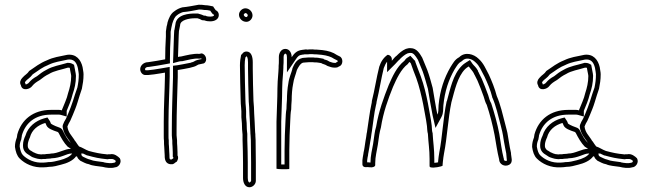

<svg xmlns="http://www.w3.org/2000/svg" viewBox="-20 -711 2749 809"><path d="M43 -92C46 -72 51 -55 63 -43C85 -21 121 -3 165 -6C172 -6 180 -7 187 -8C205 -8 222 -13 237 -17C262 -23 288 -34 301 -53C302 -52 303 -51 305 -51C307 -44 312 -39 318 -34C329 -29 341 -21 355 -19C369 -12 393 -11 412 -8C427 -4 449 -1 465 -6C479 -6 495 -26 485 -44C477 -52 462 -65 444 -61H436C433 -60 430 -60 428 -61L410 -63L392 -66C381 -68 365 -72 354 -75C340 -80 326 -90 313 -94C308 -101 303 -107 299 -114C296 -117 294 -120 292 -124C281 -141 267 -153 264 -178C267 -186 271 -194 276 -202C284 -220 290 -234 297 -252C304 -269 310 -291 316 -310L325 -337C329 -358 332 -374 332 -398C332 -408 329 -418 328 -428C321 -459 301 -485 263 -480C230 -473 205 -470 178 -457C148 -445 128 -429 103 -412C95 -399 85 -396 74 -383C67 -376 61 -363 68 -352C73 -325 107 -335 116 -349C125 -360 133 -365 148 -374C159 -383 173 -393 186 -399C208 -413 238 -417 266 -426H269C270 -426 272 -426 274 -425L276 -413L279 -398L280 -391C280 -364 274 -340 267 -319C262 -295 249 -269 241 -248V-246C237 -247 233 -248 229 -248H195C119 -248 70 -206 53 -145C52 -141 52 -136 51 -132C46 -118 43 -108 43 -92ZM63 -93C63 -106 65 -112 70 -125V-126V-127C72 -134 72 -140 72 -140C87 -193 128 -228 195 -228H229C230 -228 232 -228 236 -227L261 -220V-244C269 -264 280 -288 286 -314C294 -337 300 -361 300 -391V-392L299 -401L296 -417L292 -438L283 -443C276 -446 270 -446 269 -446H263L260 -445C235 -437 203 -433 176 -417C160 -409 147 -399 136 -390C120 -381 112 -375 101 -362L100 -361L99 -360C98 -359 91 -355 88 -355V-356L87 -359L85 -363C85 -364 86 -367 88 -369H89V-370C96 -378 106 -382 118 -398C143 -415 159 -428 185 -438L186 -439H187C210 -450 234 -453 266 -460C290 -463 302 -450 308 -425C310 -411 312 -404 312 -398C312 -376 310 -362 306 -342L297 -316C291 -296 284 -275 278 -259C271 -241 266 -228 258 -211C252 -201 248 -194 245 -185L244 -180V-176C248 -145 267 -127 275 -114C277 -110 281 -104 283 -102C288 -94 293 -88 297 -82L284 -64C276 -52 256 -42 232 -36C216 -32 201 -28 187 -28H186H184C177 -27 170 -26 165 -26H164C126 -23 95 -39 77 -57C70 -64 66 -76 63 -93ZM77 -96C77 -75 91 -64 102 -58C108 -54 115 -49 119 -48C120 -48 127 -45 128 -45C134 -43 142 -41 146 -41C153 -40 158 -40 161 -41H171L177 -42L193 -43L197 -44C236 -45 262 -64 279 -64H351L289 -101C286 -103 283 -106 278 -109C265 -122 254 -141 245 -160C241 -168 237 -170 237 -170L234 -172L229 -174C206 -182 195 -189 194 -191C193 -193 193 -197 188 -204L180 -216L165 -212C130 -202 98 -177 87 -139C82 -129 77 -115 77 -101ZM97 -96V-101C97 -110 102 -124 106 -132C114 -164 140 -184 171 -193C173 -190 174 -186 176 -182C182 -169 202 -162 223 -155C224 -154 226 -153 227 -151C237 -131 250 -108 265 -93C270 -90 274 -87 279 -84C252 -84 225 -64 195 -64L190 -63L175 -62L169 -61H159C155 -60 152 -60 148 -61C143 -61 138 -62 134 -64C132 -64 130 -65 129 -66C123 -68 117 -71 112 -75C105 -78 97 -85 97 -96ZM308 -75C311 -74 312 -73 316 -71H311ZM321 -69C329 -65 337 -60 347 -56H348H349C361 -53 377 -48 389 -46L407 -43L423 -41C434 -39 435 -40 439 -41H446H448C453 -42 461 -40 468 -33C468 -31 466 -27 464 -26H462L459 -25C450 -22 430 -24 417 -27L416 -28H415C394 -31 372 -33 364 -37L361 -38L358 -39C351 -40 340 -46 329 -51C325 -55 324 -55 324 -56Z M571 -423C569 -409 580 -393 595 -395H605C625 -397 634 -398 657 -402L675 -405V-389C674 -326 670 -263 670 -198V-139C670 -131 670 -124 671 -117C671 -108 671 -100 672 -92C672 -86 673 -80 673 -73C673 -66 674 -61 674 -56V-53C674 -34 681 -21 698 -19H707C715 -21 718 -27 725 -30C730 -39 733 -47 728 -56V-69C728 -76 727 -85 727 -94C726 -103 726 -111 726 -120L725 -130L724 -141V-169C724 -242 727 -315 729 -386V-416C746 -418 762 -422 779 -425L790 -428C800 -430 808 -434 816 -439C823 -441 832 -442 839 -444C857 -454 848 -484 829 -486L820 -484C794 -486 766 -478 743 -473C738 -473 734 -472 730 -471C731 -501 732 -532 733 -562C733 -568 734 -574 734 -580C736 -588 737 -597 739 -605C739 -627 778 -634 800 -634H812C819 -632 825 -630 831 -626C835 -626 839 -625 842 -625C849 -622 857 -621 866 -621C885 -621 902 -630 902 -648C902 -657 897 -665 889 -668C885 -673 882 -678 878 -684C867 -686 857 -689 845 -689C835 -691 826 -691 817 -691C795 -687 770 -682 748 -680C736 -677 724 -671 714 -663C699 -653 691 -634 686 -617C685 -611 684 -605 682 -599L679 -578V-557C677 -525 676 -493 676 -461C654 -457 627 -452 604 -449C587 -449 573 -437 571 -423ZM591 -420C591 -423 596 -429 604 -429H605H607C631 -432 658 -437 680 -441L696 -444V-461C696 -493 697 -524 699 -556V-577L702 -594C704 -602 705 -607 706 -612C711 -628 717 -641 725 -646L726 -647C733 -653 744 -658 751 -660C774 -662 800 -667 819 -671C827 -671 834 -670 841 -669H843H845C851 -669 858 -668 866 -666C868 -662 870 -660 873 -656L877 -651L882 -649V-648C882 -646 881 -641 866 -641C858 -641 853 -642 850 -643L846 -645H842C842 -645 838 -646 837 -646C830 -650 823 -651 817 -653L815 -654H800C781 -654 723 -652 719 -608C717 -599 716 -591 715 -585L714 -582V-580C714 -576 713 -569 713 -562C712 -533 711 -502 710 -472L709 -445L735 -452C739 -453 741 -453 743 -453H745H747C771 -458 797 -466 818 -464H821L828 -465C829 -464 829 -463 829 -462C823 -461 818 -460 811 -458L808 -457L805 -456C798 -452 793 -449 786 -448L785 -447L775 -445C757 -442 742 -438 727 -436L709 -434V-386C707 -314 704 -243 704 -169V-140L705 -128L706 -119C706 -111 706 -100 707 -93C707 -83 708 -74 708 -69V-51L711 -46C711 -46 710 -45 710 -44C705 -40 704 -40 703 -39H699C696 -40 694 -39 694 -53V-56C694 -64 693 -68 693 -73C693 -82 692 -88 692 -92V-93V-94C691 -100 691 -108 691 -117V-118V-120C690 -125 690 -131 690 -139V-198C690 -262 694 -325 695 -389V-429L654 -422C632 -418 622 -417 604 -415H594H593C592 -416 591 -419 591 -420Z M987 -649C987 -633 1001 -619 1018 -619C1032 -619 1044 -632 1044 -646C1044 -662 1030 -676 1014 -676C1000 -676 987 -663 987 -649ZM991 -436C991 -388 993 -340 994 -292C994 -280 995 -268 996 -257L997 -242V-217C999 -201 1000 -182 1000 -166C1001 -159 1001 -151 1002 -144V-121C1003 -89 1004 -57 1004 -26V39C1004 58 1012 78 1031 78C1045 78 1058 65 1058 51V-26C1058 -58 1057 -90 1057 -121L1056 -138C1056 -143 1056 -149 1055 -154C1055 -166 1053 -184 1053 -197C1052 -209 1052 -221 1051 -233C1051 -241 1050 -250 1050 -260C1049 -268 1049 -277 1048 -286C1047 -331 1045 -377 1045 -422V-448C1045 -470 1040 -494 1018 -494C1010 -494 1003 -489 1000 -483C999 -482 997 -481 996 -480C993 -466 991 -451 991 -436ZM1007 -649C1007 -651 1012 -656 1014 -656C1019 -656 1024 -651 1024 -646C1024 -643 1020 -639 1018 -639C1012 -639 1007 -645 1007 -649ZM1011 -436C1011 -447 1012 -460 1014 -469L1016 -471L1018 -474C1019 -474 1025 -472 1025 -448V-422C1025 -376 1027 -331 1028 -286V-285V-284C1029 -277 1029 -268 1030 -259C1030 -248 1031 -239 1031 -233V-232V-231C1032 -221 1032 -207 1033 -196C1033 -181 1035 -164 1035 -154V-152V-150C1035 -148 1036 -143 1036 -138V-137L1037 -120C1037 -88 1038 -58 1038 -26V51C1038 53 1033 58 1031 58C1030 58 1024 56 1024 39V-26C1024 -57 1023 -90 1022 -121V-145V-147C1021 -152 1021 -159 1020 -167C1020 -184 1019 -202 1017 -218V-243L1016 -259C1015 -271 1014 -280 1014 -292C1013 -341 1011 -388 1011 -436Z M1145 0C1149 1 1158 2 1170 2H1176C1190 2 1199 2 1199 0V-78C1199 -120 1201 -162 1203 -203C1204 -220 1204 -236 1207 -250C1207 -262 1208 -275 1209 -289C1209 -311 1211 -338 1215 -357C1218 -380 1226 -396 1231 -416C1236 -426 1245 -444 1257 -447C1261 -447 1265 -448 1269 -448C1273 -448 1278 -449 1283 -449H1297C1303 -448 1308 -448 1314 -448C1317 -448 1320 -447 1322 -447C1326 -446 1330 -446 1334 -445L1337 -443C1341 -442 1346 -440 1351 -438L1360 -433C1370 -429 1380 -426 1390 -426C1398 -426 1404 -427 1408 -431C1426 -435 1428 -467 1410 -474L1400 -479C1383 -491 1363 -497 1338 -500C1330 -501 1322 -501 1314 -502C1308 -502 1303 -502 1297 -503C1289 -503 1281 -503 1274 -502C1273 -502 1271 -503 1270 -503C1264 -502 1259 -502 1254 -501C1230 -498 1220 -486 1209 -470C1209 -488 1200 -505 1182 -505C1165 -505 1155 -488 1155 -471V-456C1155 -449 1155 -441 1154 -433V-426C1154 -420 1153 -414 1153 -408C1152 -395 1151 -382 1150 -368C1150 -359 1149 -349 1149 -339C1149 -294 1146 -245 1145 -198ZM1165 -18V-198C1166 -244 1169 -293 1169 -339C1169 -347 1170 -358 1170 -367C1171 -381 1172 -393 1173 -406V-407V-408C1173 -412 1174 -418 1174 -426V-432C1175 -444 1175 -449 1175 -456V-471C1175 -482 1181 -485 1182 -485C1184 -485 1189 -484 1189 -470V-406L1225 -459C1235 -474 1239 -479 1256 -481H1257H1258C1260 -481 1258 -481 1263 -482H1275H1277C1281 -483 1289 -483 1295 -483C1303 -482 1308 -482 1313 -482C1324 -481 1329 -481 1336 -480C1359 -477 1375 -472 1388 -463L1390 -462L1402 -456C1403 -455 1403 -452 1402 -450L1398 -449L1395 -446H1390C1384 -446 1377 -448 1369 -451L1360 -456L1358 -457C1354 -458 1348 -460 1345 -461L1342 -464H1339C1332 -466 1328 -466 1327 -466L1324 -467H1323C1322 -467 1319 -468 1314 -468C1308 -468 1304 -468 1300 -469H1299H1283C1275 -469 1270 -468 1269 -468C1262 -468 1258 -467 1257 -467H1255L1252 -466C1226 -460 1217 -433 1213 -425L1212 -423V-421C1208 -404 1198 -385 1195 -360C1191 -339 1189 -312 1189 -290C1188 -276 1187 -264 1187 -252C1184 -236 1184 -220 1183 -204C1181 -163 1179 -121 1179 -78V-18H1176H1170Z M1507 -18C1507 -13 1511 -8 1517 -7C1519 -7 1524 -6 1529 -7C1535 -6 1541 -6 1547 -6C1556 -7 1561 -11 1561 -15V-24C1561 -51 1568 -75 1572 -101L1578 -143C1580 -154 1582 -164 1585 -174C1595 -238 1615 -293 1636 -345C1651 -379 1670 -420 1698 -441C1701 -445 1703 -448 1706 -450C1707 -449 1709 -446 1711 -444C1718 -422 1724 -409 1734 -382C1746 -349 1756 -307 1763 -272C1768 -242 1775 -212 1779 -180C1780 -170 1780 -157 1783 -147C1785 -108 1790 -82 1790 -41V-12C1790 -8 1792 -6 1795 -6C1806 -2 1841 -9 1845 -13V-18C1845 -21 1846 -25 1846 -29C1847 -41 1849 -53 1851 -65C1864 -130 1868 -213 1882 -280C1896 -331 1908 -388 1940 -420C1946 -426 1949 -427 1955 -431C1962 -421 1970 -414 1976 -403C1977 -400 1978 -398 1980 -395L1992 -371C2000 -352 2011 -325 2018 -304C2022 -291 2025 -279 2031 -269C2044 -230 2056 -184 2064 -142C2070 -108 2075 -72 2083 -40C2083 -19 2106 -6 2126 -17C2144 -28 2133 -49 2133 -67C2129 -85 2127 -96 2124 -115L2120 -139C2118 -156 2113 -169 2109 -187C2098 -229 2089 -270 2073 -307C2065 -338 2052 -370 2040 -396C2026 -422 2018 -444 1997 -463C1976 -484 1939 -494 1915 -470C1896 -460 1889 -445 1878 -428C1852 -383 1834 -332 1828 -268C1827 -250 1828 -237 1823 -228C1816 -261 1810 -301 1803 -341C1796 -367 1789 -393 1780 -417C1772 -437 1765 -454 1759 -468C1749 -485 1736 -508 1711 -508C1704 -509 1697 -507 1690 -505C1674 -498 1663 -488 1651 -476C1642 -470 1638 -462 1631 -455V-462C1631 -471 1623 -480 1613 -480C1597 -469 1585 -452 1578 -430C1566 -383 1559 -333 1547 -286C1547 -281 1546 -276 1545 -272C1537 -236 1533 -197 1527 -160C1527 -157 1526 -153 1525 -149C1524 -139 1522 -128 1520 -117C1517 -99 1516 -85 1512 -69C1512 -66 1511 -64 1511 -62C1509 -52 1508 -44 1507 -36ZM1527 -27V-35C1528 -44 1529 -49 1531 -58V-60V-61C1532 -65 1532 -66 1532 -66C1536 -84 1537 -98 1540 -114C1542 -124 1544 -136 1545 -146C1546 -151 1547 -156 1547 -158C1553 -197 1556 -233 1564 -267C1565 -270 1567 -279 1567 -283C1579 -332 1586 -380 1597 -424C1601 -435 1606 -445 1611 -451V-407L1645 -441C1655 -451 1658 -456 1662 -459L1664 -460L1665 -462C1676 -473 1686 -481 1697 -486C1704 -488 1706 -488 1708 -488H1710H1711C1722 -488 1730 -477 1741 -459C1747 -445 1753 -429 1761 -410C1769 -388 1776 -361 1783 -337C1790 -297 1796 -258 1803 -224L1815 -172L1840 -218C1849 -235 1847 -251 1848 -266C1854 -328 1871 -376 1895 -418C1908 -438 1911 -445 1924 -452L1927 -454L1929 -456C1942 -469 1966 -466 1983 -449L1984 -448C2001 -433 2007 -414 2022 -387C2034 -361 2047 -331 2054 -302V-300L2055 -299C2070 -265 2079 -224 2090 -182C2095 -161 2098 -151 2100 -137V-136L2104 -112C2107 -94 2110 -81 2113 -65C2114 -48 2116 -36 2116 -34C2114 -33 2113 -33 2111 -33C2106 -33 2103 -36 2103 -40V-42L2102 -45C2094 -76 2090 -111 2084 -146C2076 -189 2063 -235 2050 -275L2049 -277L2048 -279C2044 -286 2041 -296 2037 -310C2029 -333 2018 -360 2010 -379L1997 -405V-406C1996 -408 1996 -407 1995 -409L1994 -411V-413C1986 -428 1976 -435 1971 -442L1960 -458L1944 -448C1940 -445 1934 -442 1926 -434C1888 -396 1877 -335 1863 -285L1862 -284C1847 -215 1844 -133 1831 -69C1829 -56 1827 -44 1826 -31V-30V-29V-27C1820 -26 1815 -25 1810 -25V-41C1810 -84 1805 -111 1803 -148V-150L1802 -153C1800 -159 1800 -170 1799 -182C1795 -216 1788 -246 1783 -276C1776 -312 1766 -354 1753 -389C1743 -417 1737 -429 1730 -450L1729 -455L1725 -458C1724 -459 1724 -460 1720 -464L1709 -476L1695 -467C1689 -463 1686 -457 1684 -455C1651 -429 1633 -387 1618 -353C1597 -300 1576 -244 1565 -178C1561 -165 1560 -158 1558 -146L1552 -104C1548 -81 1541 -54 1541 -26C1537 -26 1535 -27 1532 -27H1529Z M2222 -92C2225 -72 2230 -55 2242 -43C2264 -21 2300 -3 2344 -6C2351 -6 2359 -7 2366 -8C2384 -8 2401 -13 2416 -17C2441 -23 2467 -34 2480 -53C2481 -52 2482 -51 2484 -51C2486 -44 2491 -39 2497 -34C2508 -29 2520 -21 2534 -19C2548 -12 2572 -11 2591 -8C2606 -4 2628 -1 2644 -6C2658 -6 2674 -26 2664 -44C2656 -52 2641 -65 2623 -61H2615C2612 -60 2609 -60 2607 -61L2589 -63L2571 -66C2560 -68 2544 -72 2533 -75C2519 -80 2505 -90 2492 -94C2487 -101 2482 -107 2478 -114C2475 -117 2473 -120 2471 -124C2460 -141 2446 -153 2443 -178C2446 -186 2450 -194 2455 -202C2463 -220 2469 -234 2476 -252C2483 -269 2489 -291 2495 -310L2504 -337C2508 -358 2511 -374 2511 -398C2511 -408 2508 -418 2507 -428C2500 -459 2480 -485 2442 -480C2409 -473 2384 -470 2357 -457C2327 -445 2307 -429 2282 -412C2274 -399 2264 -396 2253 -383C2246 -376 2240 -363 2247 -352C2252 -325 2286 -335 2295 -349C2304 -360 2312 -365 2327 -374C2338 -383 2352 -393 2365 -399C2387 -413 2417 -417 2445 -426H2448C2449 -426 2451 -426 2453 -425L2455 -413L2458 -398L2459 -391C2459 -364 2453 -340 2446 -319C2441 -295 2428 -269 2420 -248V-246C2416 -247 2412 -248 2408 -248H2374C2298 -248 2249 -206 2232 -145C2231 -141 2231 -136 2230 -132C2225 -118 2222 -108 2222 -92ZM2242 -93C2242 -106 2244 -112 2249 -125V-126V-127C2251 -134 2251 -140 2251 -140C2266 -193 2307 -228 2374 -228H2408C2409 -228 2411 -228 2415 -227L2440 -220V-244C2448 -264 2459 -288 2465 -314C2473 -337 2479 -361 2479 -391V-392L2478 -401L2475 -417L2471 -438L2462 -443C2455 -446 2449 -446 2448 -446H2442L2439 -445C2414 -437 2382 -433 2355 -417C2339 -409 2326 -399 2315 -390C2299 -381 2291 -375 2280 -362L2279 -361L2278 -360C2277 -359 2270 -355 2267 -355V-356L2266 -359L2264 -363C2264 -364 2265 -367 2267 -369H2268V-370C2275 -378 2285 -382 2297 -398C2322 -415 2338 -428 2364 -438L2365 -439H2366C2389 -450 2413 -453 2445 -460C2469 -463 2481 -450 2487 -425C2489 -411 2491 -404 2491 -398C2491 -376 2489 -362 2485 -342L2476 -316C2470 -296 2463 -275 2457 -259C2450 -241 2445 -228 2437 -211C2431 -201 2427 -194 2424 -185L2423 -180V-176C2427 -145 2446 -127 2454 -114C2456 -110 2460 -104 2462 -102C2467 -94 2472 -88 2476 -82L2463 -64C2455 -52 2435 -42 2411 -36C2395 -32 2380 -28 2366 -28H2365H2363C2356 -27 2349 -26 2344 -26H2343C2305 -23 2274 -39 2256 -57C2249 -64 2245 -76 2242 -93ZM2256 -96C2256 -75 2270 -64 2281 -58C2287 -54 2294 -49 2298 -48C2299 -48 2306 -45 2307 -45C2313 -43 2321 -41 2325 -41C2332 -40 2337 -40 2340 -41H2350L2356 -42L2372 -43L2376 -44C2415 -45 2441 -64 2458 -64H2530L2468 -101C2465 -103 2462 -106 2457 -109C2444 -122 2433 -141 2424 -160C2420 -168 2416 -170 2416 -170L2413 -172L2408 -174C2385 -182 2374 -189 2373 -191C2372 -193 2372 -197 2367 -204L2359 -216L2344 -212C2309 -202 2277 -177 2266 -139C2261 -129 2256 -115 2256 -101ZM2276 -96V-101C2276 -110 2281 -124 2285 -132C2293 -164 2319 -184 2350 -193C2352 -190 2353 -186 2355 -182C2361 -169 2381 -162 2402 -155C2403 -154 2405 -153 2406 -151C2416 -131 2429 -108 2444 -93C2449 -90 2453 -87 2458 -84C2431 -84 2404 -64 2374 -64L2369 -63L2354 -62L2348 -61H2338C2334 -60 2331 -60 2327 -61C2322 -61 2317 -62 2313 -64C2311 -64 2309 -65 2308 -66C2302 -68 2296 -71 2291 -75C2284 -78 2276 -85 2276 -96ZM2487 -75C2490 -74 2491 -73 2495 -71H2490ZM2500 -69C2508 -65 2516 -60 2526 -56H2527H2528C2540 -53 2556 -48 2568 -46L2586 -43L2602 -41C2613 -39 2614 -40 2618 -41H2625H2627C2632 -42 2640 -40 2647 -33C2647 -31 2645 -27 2643 -26H2641L2638 -25C2629 -22 2609 -24 2596 -27L2595 -28H2594C2573 -31 2551 -33 2543 -37L2540 -38L2537 -39C2530 -40 2519 -46 2508 -51C2504 -55 2503 -55 2503 -56Z"/></svg>

Font: Scribbler
Style: Clr
Weight: 400
Designer: Mew Too
Foundry: Cannot Into Space Fonts
Version: Version 1.001